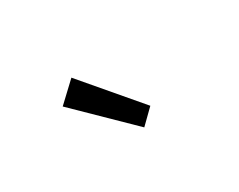

<svg xmlns="http://www.w3.org/2000/svg" viewBox="-45 -1035 695 559"><g transform="rotate(-30 303.0 -756.0)"><path d="M319.5 -640.4 366.2 -686.1 208.1 -871.9 144.2 -811.8Z"/></g></svg>

Font: Source Han Sans JP VF
Style: Regular
Weight: 250
Designer: Ryoko NISHIZUKA 西塚涼子 (kana, bopomofo & ideographs); Paul D. Hunt (Latin, Greek & Cyrillic); Sandoll Communications 산돌커뮤니
Foundry: Adobe
Version: Version 2.004;hotconv 1.0.118;makeotfexe 2.5.65603